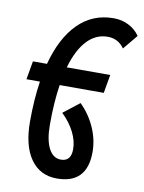

<svg xmlns="http://www.w3.org/2000/svg" viewBox="-103 -813 838 1118"><g transform="rotate(10 316.0 -253.5)"><path d="M312 234.4Q211.9 234.4 156.5 155.8Q101.1 77.1 101.1 -65.9Q101.1 -195.8 117.7 -304.2H38.1L57.1 -413.1H140.1Q182.6 -572.3 268.1 -657.2Q353.5 -742.2 477.1 -742.2Q525.4 -742.2 565.9 -721.9Q606.4 -701.7 631.8 -664.6L560.1 -578.1Q523.9 -629.9 461.9 -629.9Q391.1 -629.9 339.4 -574.2Q287.6 -518.6 257.3 -413.1H514.2L495.1 -304.2H234.4Q218.3 -200.2 218.3 -68.8Q218.3 22.5 244.1 72.3Q270 122.1 316.4 122.1Q376.5 122.1 376.5 49.8Q376.5 1 350.6 -50.5Q324.7 -102.1 277.3 -147.9L372.6 -222.2Q428.2 -167.5 459.5 -96.7Q490.7 -25.9 490.7 46.9Q490.7 234.4 312 234.4Z"/></g></svg>

Font: Cascadia Code PL SemiBold
Style: Italic
Weight: 600
Italic angle: -10°
Monospace: yes
Designer: Aaron Bell
Foundry: Saja Typeworks
Version: Version 2404.023; ttfautohint (v1.8.4)